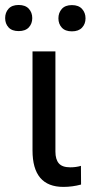

<svg xmlns="http://www.w3.org/2000/svg" viewBox="-33 -731 376 757"><path d="M185.5 -528.3V-133.3Q185.5 -102.5 199 -86.9Q212.4 -71.3 243.7 -71.3Q267.1 -71.3 286.1 -77.1L286.6 -3.4Q252.4 5.9 216.8 5.9Q95.2 5.9 95.2 -137.7V-528.3ZM-12.7 -659.7Q-12.7 -681.6 0.7 -696.5Q14.2 -711.4 40.5 -711.4Q66.9 -711.4 80.6 -696.5Q94.2 -681.6 94.2 -659.7Q94.2 -637.7 80.6 -623Q66.9 -608.4 40.5 -608.4Q14.2 -608.4 0.7 -623Q-12.7 -637.7 -12.7 -659.7ZM197.3 -658.7Q197.3 -680.7 210.7 -695.8Q224.1 -710.9 250.5 -710.9Q276.9 -710.9 290.5 -695.8Q304.2 -680.7 304.2 -658.7Q304.2 -636.7 290.5 -622.1Q276.9 -607.4 250.5 -607.4Q224.1 -607.4 210.7 -622.1Q197.3 -636.7 197.3 -658.7Z"/></svg>

Font: RobotoInd
Style: Regular
Weight: 400
Designer: Google
Version: Version 2.001101; 2014